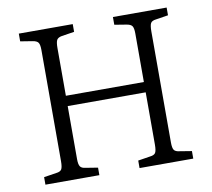

<svg xmlns="http://www.w3.org/2000/svg" viewBox="-78 -792 972 880"><g transform="rotate(-10 408.0 -351.5)"><path d="M64 0V-35L122 -44Q141 -46 147 -56Q153 -66 153 -94V-611Q153 -636 146.5 -645.5Q140 -655 120 -658L64 -667V-703H315V-667L257 -658Q239 -655 233 -645Q227 -635 227 -607V-385H590V-611Q590 -636 583.5 -645.5Q577 -655 557 -658L502 -667V-703H752V-667L695 -658Q676 -656 670 -646Q664 -636 664 -607V-90Q664 -65 670.5 -55.5Q677 -46 697 -44L752 -35V0H502V-35L559 -44Q578 -46 584 -56Q590 -66 590 -94V-337H227V-90Q227 -66 233.5 -56Q240 -46 259 -44L315 -35V0Z"/></g></svg>

Font: Literata 18pt Light
Style: Regular
Weight: 300
Designer: Latin by Veronika Burian and Jose Scaglione. Greek by Irene Vlachou. Cyrillic by Vera Evstafieva.
Foundry: TypeTogether
Version: Version 3.103;gftools[0.9.29]